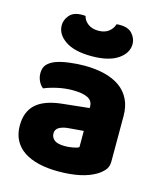

<svg xmlns="http://www.w3.org/2000/svg" viewBox="-112 -813 768 911"><g transform="rotate(15 272.0 -357.5)"><path d="M260 -108Q277 -108 297.5 -111.5Q318 -115 328 -121V-201L256 -195Q228 -193 210 -183Q192 -173 192 -153Q192 -133 207.5 -120.5Q223 -108 260 -108ZM252 -501Q306 -501 350.5 -490Q395 -479 426.5 -456.5Q458 -434 475 -399.5Q492 -365 492 -318V-94Q492 -68 477.5 -51.5Q463 -35 443 -23Q378 16 260 16Q207 16 164.5 6Q122 -4 91.5 -24Q61 -44 44.5 -75Q28 -106 28 -147Q28 -216 69 -253Q110 -290 196 -299L327 -313V-320Q327 -349 301.5 -361.5Q276 -374 228 -374Q191 -374 154.5 -366Q118 -358 89 -346Q76 -355 67 -373.5Q58 -392 58 -412Q58 -438 70.5 -453.5Q83 -469 109 -480Q138 -491 177.5 -496Q217 -501 252 -501ZM271 -678Q302 -678 321.5 -693Q341 -708 347 -730Q352 -731 356 -731Q360 -731 365 -731Q406 -731 425.5 -708Q445 -685 445 -659Q445 -614 400 -583.5Q355 -553 271 -553Q187 -553 142 -583.5Q97 -614 97 -659Q97 -685 116.5 -708Q136 -731 177 -731Q182 -731 186 -731Q190 -731 195 -730Q200 -708 220 -693Q240 -678 271 -678Z"/></g></svg>

Font: Baloo 2 ExtraBold
Style: Regular
Weight: 800
Designer: Sarang Kulkarni and Ek Type
Foundry: Ek Type
Version: Version 1.640;hotconv 1.0.111;makeotfexe 2.5.65597; ttfautoh